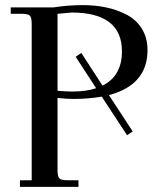

<svg xmlns="http://www.w3.org/2000/svg" viewBox="-20 -731 652 751"><path d="M22 -677V-702H189Q246 -711 304 -711Q352 -711 395 -702Q438 -693 475.5 -673.5Q513 -654 535 -618.5Q557 -583 557 -535Q557 -399 406 -359L499 -217L477 -202L378 -353Q326 -344 268 -344Q238 -344 205 -348V-66Q205 -41 212 -33.5Q219 -26 244 -26H287V0H58V-26H104V-637Q104 -662 97 -669.5Q90 -677 65 -677ZM205 -376Q235 -373 263 -373Q317 -373 356 -386L276 -509L298 -524L381 -396Q457 -434 457 -530Q457 -682 260 -682L205 -677Z"/></svg>

Font: Dihjauti
Style: Bold
Weight: 700
Designer: T. Christopher White
Version: Version 3.0.0